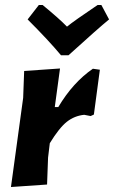

<svg xmlns="http://www.w3.org/2000/svg" viewBox="-20 -747 458 771"><path d="M387 -727 418 -669Q375 -634 255 -525H225Q176 -584 91 -669L136 -727H151Q217 -673 249 -640Q277 -663 372 -727ZM221 -472 200 -317H214Q273 -416 353 -471L381 -467L357 -287L344 -281L318 -286Q279 -282 248.5 -258Q218 -234 180 -172L173 -114L169 -6L24 4L73 -354L77 -462Z"/></svg>

Font: Alegreya Sans SC ExtraBold
Style: Italic
Weight: 800
Italic angle: -7°
Designer: Juan Pablo del Peral
Foundry: Huerta Tipografica
Version: Version 2.007